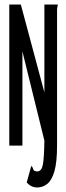

<svg xmlns="http://www.w3.org/2000/svg" viewBox="-20 -643 290 848"><path d="M176 -623H235Q235 -617 233.5 -612Q232 -607 232 -596V0Q232 73 220.5 113Q209 153 189 169Q169 185 144 185Q118 185 98 163L118 90Q124 94 126.5 104Q129 114 145 114Q164 114 169.5 83Q175 52 176 -22L79 -416V0H21V-623H72L176 -235Z"/></svg>

Font: Inconsolata UltraCondensed SemiBold
Style: Regular
Weight: 600
Width: 1
Monospace: yes
Designer: Raph Levien, Cyreal, Brenton Simpson
Foundry: Raph Levien, Cyreal, Google
Version: Version 3.001; ttfautohint (v1.8.2.53-6de2)